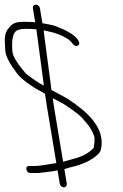

<svg xmlns="http://www.w3.org/2000/svg" viewBox="-56 -718 524 819"><path d="M229 66 218.5 3 239.5 -3C299.5 -16.3 342.2 -37.3 367.5 -66C373.4 -72.7 376.8 -85.5 377.6 -104.5C380.1 -161.7 343.1 -217.9 266.5 -273L241 -291C224.5 -302.7 181.2 -324.1 163.4 -334C162.9 -340.7 162.2 -347.3 161 -354L133.4 -562C131.9 -571.3 130.7 -580 130.1 -588C132.9 -587.3 135.6 -587 138.2 -587C179.9 -578.9 213.5 -565.8 239.1 -547.5C242.4 -545.2 248 -539 255.9 -529C263.8 -520.8 271.3 -519.4 278.2 -524.9C285.1 -530.4 283.5 -539.6 273.2 -552.5C262.9 -565.5 244.8 -578.1 218.9 -590.6C193 -603 172.1 -610.5 156.1 -613.1C140.2 -615.7 129.8 -617.7 124.9 -619L114.3 -683C112.8 -691.8 105.2 -698 96.8 -698C88.3 -698 82.8 -691.8 84.3 -683L94.2 -623C82 -624.3 66.1 -625 46.4 -625C2.9 -625 -4.8 -616 -23.8 -591.9C-33.8 -579.1 -37.5 -557.5 -34.8 -527C-34 -518.3 -33.5 -509.7 -33.4 -501C-31.1 -477.6 -14.4 -445.5 16.7 -404.7C27 -391.2 42.9 -376.9 64.3 -361.7C85.8 -346.6 101.1 -336.8 110.1 -332.5C119.2 -328.2 127.8 -323.3 136 -318C138.6 -302.7 141 -286 143.4 -268L184.3 -22C174.6 -22 143.6 -15.1 132.7 -14C119.4 -12.6 108.2 -10 93.3 -10H68.3C59 -10 55.2 -5 56.8 5C58.5 15 64.3 20 74.3 20H101.3C108 20 114.6 19.5 121.1 18.5C132.1 16.8 181.7 12.2 189.3 8L199 66C200.3 73.9 208.6 81 216.5 81C224.4 81 230.3 73.9 229 66ZM169.2 -299C182.4 -292.1 215.4 -275.7 228.1 -266.5C256 -246.3 284.3 -229.5 305.4 -202C324.3 -181.9 337.7 -160.4 345.6 -137.5C349.3 -126.8 346.1 -91.3 342.7 -86C324 -66.9 300.6 -53.1 272.3 -44.6C239.9 -34.9 234.7 -34.4 213.3 -28L176 -252.5C172.5 -273.5 170.2 -289 169.2 -299ZM130.9 -355 131.2 -353C128.2 -355 123.8 -357.3 118 -360C106.9 -365.1 62.4 -396.6 53.6 -405C17.4 -446.8 -1.5 -478.1 -3.1 -499C-7.4 -551.1 -0.4 -581.1 17.9 -589C27.2 -593 39.7 -595 55.4 -595C71.1 -595 85.7 -594.3 99.2 -593Z"/></svg>

Font: MewTooHand
Style: Lta
Weight: 400
Designer: Mew Too, Robert Jablonski
Version: Version 0.77